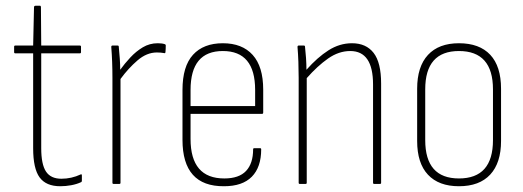

<svg xmlns="http://www.w3.org/2000/svg" viewBox="-20 -638 1813 666"><path d="M189 8Q140 8 117.5 -22.5Q95 -53 95 -124V-453H33Q29 -453 29 -457V-476Q29 -480 33 -480H95L98 -614Q99 -618 103 -618H119Q122 -618 122 -613L123 -480H257Q261 -480 261 -476V-457Q261 -453 257 -453H123V-124Q123 -68 139.5 -43Q156 -18 193 -18Q228 -18 260 -33Q264 -35 264 -29V-11Q264 -7 261 -6Q246 1 227 4.5Q208 8 189 8Z M374 0Q370 0 370 -4V-368Q370 -425 366 -475Q366 -480 370 -480H388Q392 -480 392 -476Q394 -456 395.5 -435Q397 -414 397 -396Q412 -417 432 -438.5Q452 -460 475.5 -474Q499 -488 527 -488Q542 -488 551 -485Q555 -484 555 -480Q555 -468 554 -458Q554 -452 548 -454Q538 -456 524 -456Q489 -456 457 -428.5Q425 -401 398 -364V-4Q398 0 394 0Z M757 8Q613 9 613 -153V-326Q613 -408 649.5 -448Q686 -488 753 -488Q820 -488 856.5 -447.5Q893 -407 893 -327V-248Q893 -243 889 -243H641V-156Q641 -19 758 -19Q809 -19 833.5 -45Q858 -71 858 -120Q858 -124 862 -124H882Q886 -124 886 -120Q886 -58 853.5 -25Q821 8 757 8ZM641 -270H865V-326Q865 -461 753 -461Q641 -461 641 -326Z M1020 0Q1016 0 1016 -4V-368Q1016 -396 1015 -423.5Q1014 -451 1012 -475Q1012 -480 1016 -480H1034Q1038 -480 1038 -476Q1040 -459 1041.5 -437Q1043 -415 1043 -396Q1081 -439 1119.5 -463.5Q1158 -488 1201 -488Q1250 -488 1276 -454.5Q1302 -421 1302 -348V-4Q1302 0 1298 0H1278Q1274 0 1274 -4V-345Q1274 -461 1195 -461Q1155 -461 1118 -435Q1081 -409 1044 -367V-4Q1044 0 1040 0Z M1572 8Q1502 8 1464.5 -32Q1427 -72 1427 -149V-330Q1427 -407 1464.5 -447.5Q1502 -488 1572 -488Q1643 -488 1680.5 -448Q1718 -408 1718 -330V-149Q1718 -73 1680.5 -32.5Q1643 8 1572 8ZM1572 -19Q1690 -19 1690 -152V-328Q1690 -461 1572 -461Q1455 -461 1455 -328V-152Q1455 -19 1572 -19Z"/></svg>

Font: Sofia Sans Cond ExtraLight
Style: Regular
Weight: 200
Width: 3
Designer: Botio Nikoltchev, Ani Petrova
Foundry: lettersoup
Version: Version 4.100; ttfautohint (v1.8.3)